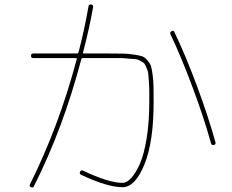

<svg xmlns="http://www.w3.org/2000/svg" viewBox="-20 -820 1040 861"><path d="M119.1 19.5Q110.4 15.6 114.3 6.8Q243.2 -251 324.2 -554.7Q325.2 -555.7 324.2 -557.6Q323.2 -559.6 321.3 -559.6H128.9Q119.1 -559.6 119.1 -569.8Q119.1 -580.1 128.9 -580.1H326.2Q330.1 -580.1 332 -585Q358.4 -684.6 377 -792Q378.9 -801.8 389.2 -799.8Q399.4 -797.9 397.5 -788.1Q380.9 -693.4 352.5 -585Q350.6 -580.1 357.4 -580.1H468.8Q510.7 -580.1 533.2 -579.6Q555.7 -579.1 581.1 -575.2Q606.4 -571.3 617.7 -567.4Q628.9 -563.5 641.1 -549.3Q653.3 -535.2 657.2 -522.9Q661.1 -510.7 664.6 -483.4Q668 -456.1 668.5 -431.2Q668.9 -406.2 668.9 -360.4Q668.9 -183.6 627.4 -82Q585.9 19.5 529.3 19.5Q461.9 19.5 343.8 -36.1Q335 -40 338.9 -49.8Q342.8 -58.6 352.5 -54.7Q467.8 0 529.3 0Q548.8 0 568.8 -22Q588.9 -43.9 607.4 -85.9Q626 -127.9 637.7 -200.2Q649.4 -272.5 649.4 -360.4Q649.4 -398.4 649.4 -414.6Q649.4 -430.7 647.5 -457Q645.5 -483.4 644.5 -492.2Q643.6 -501 636.7 -516.6Q629.9 -532.2 627 -535.6Q624 -539.1 609.9 -546.9Q595.7 -554.7 587.9 -554.7Q580.1 -554.7 556.6 -557.1Q533.2 -559.6 518.1 -559.6Q502.9 -559.6 468.8 -559.6H350.6Q346.7 -559.6 344.7 -554.7Q262.7 -243.2 131.8 15.6Q128.9 23.4 119.1 19.5ZM926.8 -175.8Q895.5 -289.1 844.2 -426.8Q793 -564.5 744.1 -667Q740.2 -675.8 749 -679.7Q758.8 -685.5 762.7 -674.8Q812.5 -571.3 863.8 -433.1Q915 -294.9 946.3 -181.6Q948.2 -171.9 939.5 -169.9Q928.7 -168 926.8 -175.8Z"/></svg>

Font: Rounded-X Mgen+ 1m thin
Style: Regular
Weight: 100
Designer: [Source Han Sans]
Ryoko NISHIZUKA  (kana & ideographs); Paul D. Hunt (Latin, Greek & Cyrillic); Wenlong ZHANG  (bopomofo
Version: Version 1.059.20150602